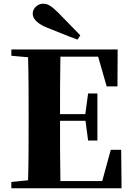

<svg xmlns="http://www.w3.org/2000/svg" viewBox="-20 -1013 714 1033"><path d="M412 -823 291 -947C256 -981 237 -993 212 -993C180 -993 156 -966 156 -940C156 -918 172 -891 224 -868C282 -845 339 -821 397 -800ZM632 -207H576L530 -39H305C303 -143 303 -249 303 -360V-363H440L454 -257H504V-510H454L439 -399H303C303 -505 303 -608 305 -708H508L554 -548H612L613 -747H41V-713L131 -705C134 -602 134 -499 134 -395V-351C134 -247 134 -144 131 -43L41 -34V0H634Z"/></svg>

Font: Noto Serif TC Black
Style: Regular
Weight: 900
Version: Version 1.001;PS 1.001;hotconv 16.6.54;makeotf.lib2.5.65590